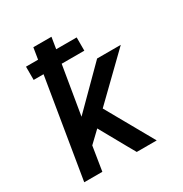

<svg xmlns="http://www.w3.org/2000/svg" viewBox="-171 -863 942 991"><g transform="rotate(-30 300.0 -367.5)"><path d="M46 0 143 -588H84V-667H156L167 -735H275L264 -667H386V-588H251L203 -300L423 -520H564L319 -282L478 0H359L334 -44L243 -207L177 -144L154 0Z"/></g></svg>

Font: Iosevka SS04 Semibold Extended
Style: Italic
Weight: 600
Width: 7
Italic angle: -9°
Monospace: yes
Designer: Belleve Invis
Foundry: Belleve Invis
Version: Version 19.0.0; ttfautohint (v1.8.4)